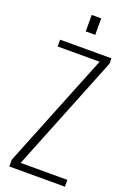

<svg xmlns="http://www.w3.org/2000/svg" viewBox="-187 -1076 774 1139"><g transform="rotate(20 200.5 -506.0)"><path d="M31 0V-43L322 -767H57V-810H381V-776L87 -43H382V0ZM183 -908V-1012H243V-908Z"/></g></svg>

Font: Oswald ExtraLight
Style: Regular
Weight: 250
Designer: Vernon Adams
Foundry: Vernon Adams
Version: Version 4.103;gftools[0.9.33.dev8+g029e19f]